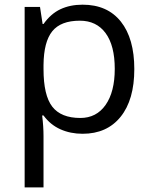

<svg xmlns="http://www.w3.org/2000/svg" viewBox="-20 -565 653 825"><path d="M335 9.8Q282.7 9.8 239.5 -9.5Q196.3 -28.8 167 -68.8H161.1Q167 -22 167 20V240.2H85.9V-535.2H151.9L163.1 -461.9H167Q198.2 -505.9 239.7 -525.4Q281.2 -544.9 335 -544.9Q441.4 -544.9 499.3 -472.2Q557.1 -399.4 557.1 -268.1Q557.1 -136.2 498.3 -63.2Q439.5 9.8 335 9.8ZM323.2 -476.1Q241.2 -476.1 204.6 -430.7Q168 -385.3 167 -286.1V-268.1Q167 -155.3 204.6 -106.7Q242.2 -58.1 325.2 -58.1Q394.5 -58.1 433.8 -114.3Q473.1 -170.4 473.1 -269Q473.1 -369.1 433.8 -422.6Q394.5 -476.1 323.2 -476.1Z"/></svg>

Font: HunimalSansv1.5
Style: Regular
Weight: 400
Foundry: Ascender Corporation
Version: Version 1.10